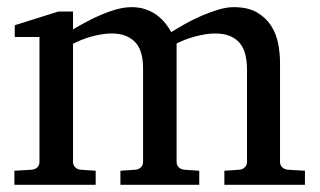

<svg xmlns="http://www.w3.org/2000/svg" viewBox="-20 -514 890 534"><path d="M604 0V-39.1L646 -42Q655.3 -43 661.1 -48.8Q667 -54.7 667 -64V-318.8Q667 -342.3 662.6 -361.1Q658.2 -379.9 647.7 -393.1Q637.2 -406.2 620.1 -413.6Q603 -420.9 578.1 -420.9Q565.4 -420.9 551.5 -418.7Q537.6 -416.5 523.7 -412.8Q509.8 -409.2 496.3 -404.1Q482.9 -398.9 471.2 -393.1V-64Q471.2 -54.7 477.1 -48.8Q482.9 -43 492.2 -42L534.2 -39.1V0H314.9V-39.1L356.9 -42Q366.2 -43 372.1 -48.8Q377.9 -54.7 377.9 -64V-325.2Q377.9 -346.2 373.3 -364Q368.7 -381.8 358.2 -394.3Q347.7 -406.7 330.8 -413.8Q314 -420.9 290 -420.9Q275.9 -420.9 260.5 -418.2Q245.1 -415.5 231 -411.4Q216.8 -407.2 204.3 -402.1Q191.9 -397 183.1 -392.1V-64Q183.1 -54.7 189 -48.8Q194.8 -43 204.1 -42L246.1 -39.1V0H20V-39.1L68.8 -42Q78.1 -43 84 -48.8Q89.8 -54.7 89.8 -64V-411.1H21V-443.8L142.1 -481.9H183.1V-432.1Q199.7 -442.4 220 -453.1Q240.2 -463.9 261.7 -473.1Q283.2 -482.4 304.9 -488.3Q326.7 -494.1 346.2 -494.1Q367.7 -494.1 385.3 -488Q402.8 -481.9 416.3 -471.9Q429.7 -461.9 439.7 -449.5Q449.7 -437 456.1 -424.8Q471.2 -434.1 492.7 -446.3Q514.2 -458.5 538.1 -469Q562 -479.5 585.9 -486.8Q609.9 -494.1 629.9 -494.1Q669.4 -494.1 694.3 -479.7Q719.2 -465.3 733.6 -443.1Q748 -420.9 753.4 -393.6Q758.8 -366.2 758.8 -340.8V-64Q758.8 -54.7 764.9 -48.8Q771 -43 779.8 -42L828.1 -39.1V0Z"/></svg>

Font: Charis SIL CyrE
Style: Regular
Weight: 400
Foundry: SIL International
Version: Version 5.000